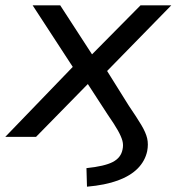

<svg xmlns="http://www.w3.org/2000/svg" viewBox="-31 -516 667 724"><path d="M297 188 295 118Q363 111 394 95Q425 79 431 48Q435 31 430.5 14.5Q426 -2 413 -25Q400 -48 375 -84L299 -201H302L105 0H-11L260 -281L266 -229L92 -496H196L318 -308H313L499 -496H615L356 -231L355 -277L455 -117Q485 -73 502 -44.5Q519 -16 524 6Q529 28 524 54Q516 91 488.5 119Q461 147 413.5 164.5Q366 182 297 188Z"/></svg>

Font: Nunito Sans 7pt SemiExpanded
Style: Italic
Weight: 400
Width: 6
Italic angle: -9°
Designer: Vernon Adams
Foundry: Vernon Adams
Version: Version 3.101;gftools[0.9.27]